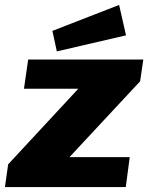

<svg xmlns="http://www.w3.org/2000/svg" viewBox="-29 -757 600 777"><path d="M453 -737 183 -632 201 -549 481 -614ZM-9 0H480L496 -121H252L538 -428L551 -516H85L68 -398H288L4 -92Z"/></svg>

Font: United Sans Black
Style: Italic
Weight: 900
Italic angle: -8°
Designer: Pablo Impallari, Rodrigo Fuenzalida (Modified by Dan O. Williams)
Version: Version 1.000;PS 001.000;hotconv 1.0.88;makeotf.lib2.5.64775